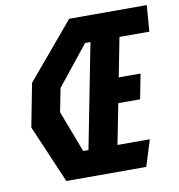

<svg xmlns="http://www.w3.org/2000/svg" viewBox="-82 -805 822 880"><g transform="rotate(-10 329.5 -365.0)"><path d="M156 0H528L566 -122H415.5L452.5 -310H554L576.5 -426H475L510.5 -608H649.5L659 -730H298L79.5 -470.5L40.5 -269.5ZM182.5 -315.5 204 -424.5 350.5 -608H375.5L280.5 -122H256Z"/></g></svg>

Font: Monaspace Krypton
Style: Bold Italic
Weight: 700
Italic angle: -11°
Designer: Riley Cran & the Lettermatic Team
Foundry: Lettermatic
Version: Version 1.101 (Monaspace Krypton)